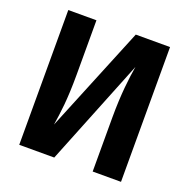

<svg xmlns="http://www.w3.org/2000/svg" viewBox="-132 -873 984 1000"><g transform="rotate(20 360.5 -373.5)"><path d="M643 -747H453L213 -161C224 -231 235 -308 235 -444V-747H79V0H273L509 -588C498 -524 486 -428 486 -300V0H643Z"/></g></svg>

Font: Glow Sans SC Normal
Style: Bold
Weight: 700
Designer: Ryoko NISHIZUKA (kana, bopomofo & ideographs); Paul D. Hunt (Latin, Greek & Cyrillic); Sandoll Communications, Soo-young
Version: Version 0.93